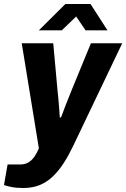

<svg xmlns="http://www.w3.org/2000/svg" viewBox="-60 -744 633 963"><path d="M57 199Q23 199 -2.5 194Q-28 189 -40 184L-22 81H41Q66 81 83.5 70Q101 59 113.5 40.5Q126 22 135 0L49 -527H207L228 -296Q231 -272 233 -246.5Q235 -221 237 -197.5Q239 -174 240 -155H246Q252 -169 257.5 -185Q263 -201 270 -218.5Q277 -236 284.5 -254.5Q292 -273 299 -291L396 -527H553L306 -10Q284 36 259.5 74Q235 112 205.5 140.5Q176 169 139.5 184Q103 199 57 199ZM135 -592 268 -724H394L479 -592H369L302 -691H353L250 -592Z"/></svg>

Font: Archivo SemiCondensed ExtraBold
Style: Italic
Weight: 800
Width: 4
Italic angle: -10°
Designer: Hector Gatti
Foundry: Omnibus-Type
Version: Version 2.001